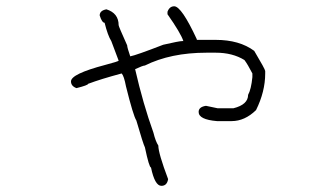

<svg xmlns="http://www.w3.org/2000/svg" viewBox="-20 -440 1040 614"><path d="M537.1 -419.9Q560.5 -419.9 609.4 -314.5V-312.5H669.9Q745.6 -312.5 793 -277.3Q828.1 -218.3 828.1 -212.9V-205.1Q828.1 -147 798.8 -87.9Q762.7 -52.7 720.7 -52.7H673.8Q615.2 -57.6 615.2 -82Q615.2 -98.1 638.7 -101.6L675.8 -93.8H726.6Q773.4 -105.5 773.4 -136.7Q783.2 -154.3 787.1 -193.4V-205.1Q772 -234.4 761.7 -248Q723.6 -271.5 669.9 -271.5H640.6Q525.9 -271.5 443.4 -230.5Q437 -230.5 412.1 -218.8Q437.5 -107.9 470.7 -15.6Q477.5 12.2 486.3 25.4Q486.3 49.8 517.6 132.8Q514.2 154.3 496.1 154.3Q475.1 154.3 462.9 95.7Q457 95.7 443.4 31.2Q438 21 416 -54.7Q406.2 -69.8 382.8 -164.1Q376.5 -197.3 369.1 -205.1Q303.2 -187.5 261.7 -171.9Q261.7 -167.5 224.6 -158.2Q207 -164.6 207 -179.7Q207 -203.6 316.4 -232.4Q359.4 -243.7 359.4 -246.1L335.9 -308.6Q324.7 -326.2 314.5 -367.2Q306.2 -367.2 298.8 -390.6Q298.8 -406.2 320.3 -410.2Q359.4 -397.9 359.4 -359.4Q359.4 -355.5 386.7 -294.9Q386.7 -288.1 396.5 -259.8Q415 -263.2 502 -296.9Q552.7 -308.6 562.5 -308.6H566.4Q558.1 -334 515.6 -394.5V-402.3Q522 -419.9 537.1 -419.9Z"/></svg>

Font: CEF Fonts CJK Mono
Style: Regular
Weight: 400
Designer: PartyBoss (派对大魔王)
Version: Release 2.25